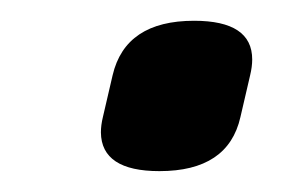

<svg xmlns="http://www.w3.org/2000/svg" viewBox="-20 -142 274 184"><path d="M166 -122.1Q221.7 -122.1 221.7 -85Q221.7 -78.1 219.7 -69.8L210.4 -29.8Q198.7 22 132.8 22Q77.1 22 76.7 -15.1Q76.7 -22 78.6 -29.8L87.9 -69.8Q100.1 -122.1 166 -122.1Z"/></svg>

Font: Caudex
Style: Bold
Weight: 700
Italic angle: -13°
Version: Version 1.04